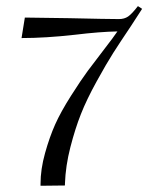

<svg xmlns="http://www.w3.org/2000/svg" viewBox="-20 -595 480 622"><path d="M49.8 -471.7 60.5 -538.1Q92.8 -538.1 204.1 -536.1Q329.1 -533.2 365.2 -533.2Q382.8 -533.2 395 -541.5Q407.2 -549.8 426.8 -575.2L440.4 -566.4L404.3 -510.7Q368.2 -457 346.7 -423.3Q325.2 -389.6 293 -331.1Q260.7 -272.5 242.2 -225.6Q223.6 -178.7 208 -118.2Q192.4 -57.6 190.4 0V5.9L111.3 6.8V1Q111.3 -46.9 126 -99.1Q140.6 -151.4 158.7 -191.9Q176.8 -232.4 210 -284.7Q243.2 -336.9 264.2 -365.2Q285.2 -393.6 321.3 -440.4Q345.7 -471.7 360.4 -493.2Q303.7 -492.2 222.7 -482.4Q127.9 -471.7 49.8 -471.7Z"/></svg>

Font: Kleymisska
Style: Regular
Weight: 500
Italic angle: -8°
Designer: gluk
Foundry: gluk
Version: Version 0.298